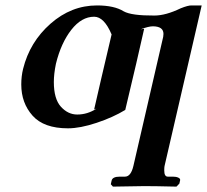

<svg xmlns="http://www.w3.org/2000/svg" viewBox="-20 -465 770 714"><path d="M395 -336.9Q367.2 -402.8 330.1 -402.8Q283.2 -402.8 245.1 -354Q207 -305.2 188 -228Q180.2 -189.9 180.2 -160.2Q180.2 -97.2 206.5 -68.1Q232.9 -39.1 267.1 -39.1Q305.2 -39.1 338.9 -61L330.1 -58.1Q351.1 -150.9 395 -336.9ZM591.8 152.8Q590.8 157.7 590.8 168.9Q590.8 191.9 604 191.9H623Q635.3 191.9 643.1 195.6Q650.9 199.2 649.9 205.1L647 217.8L636.2 229Q555.2 227.1 517.1 227.1L399.9 229L392.1 220.2L395 207Q397.9 191.9 425.8 191.9H444.8Q466.8 191.9 476.1 151.9L586.9 -328.1Q587.9 -333 587.9 -338.9Q587.9 -366.7 548.8 -367.2Q532.7 -367.2 502.9 -356L516.1 -357.9Q492.2 -250 445.8 -56.2Q399.9 -28.3 338.9 -8.1Q277.8 12.2 232.9 12.2Q143.1 12.2 101.1 -34.9Q59.1 -82 59.1 -150.9Q59.1 -181.6 65.9 -209Q90.8 -309.1 168 -377Q245.1 -444.8 340.8 -444.8Q404.8 -444.8 439.9 -422.9Q468.8 -406.7 554.2 -407.2Q596.2 -407.2 651.9 -434.1Q679.7 -445.3 692.9 -444.8H730Z"/></svg>

Font: Linux Libertine
Style: Semibold Italic
Weight: 600
Italic angle: -11.5°
Designer: Philipp H. Poll
Foundry: Philipp H. Poll
Version: Version 5.1.2 ; ttfautohint (v0.9)